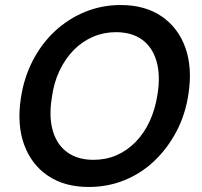

<svg xmlns="http://www.w3.org/2000/svg" viewBox="-20 -732 802 764"><path d="M333 12Q237 12 171 -32.5Q105 -77 76 -156.5Q47 -236 63 -341Q75 -422 110 -490Q145 -558 198 -607.5Q251 -657 318 -684.5Q385 -712 460 -712Q557 -712 623 -667Q689 -622 717.5 -542.5Q746 -463 730 -359Q718 -277 682.5 -209.5Q647 -142 594.5 -92Q542 -42 475.5 -15Q409 12 333 12ZM352 -96Q401 -96 443 -114Q485 -132 519 -166.5Q553 -201 575.5 -249.5Q598 -298 607 -358Q619 -434 602.5 -489.5Q586 -545 545 -574.5Q504 -604 441 -604Q393 -604 350 -585.5Q307 -567 273.5 -533Q240 -499 217 -451Q194 -403 186 -342Q174 -266 190.5 -210.5Q207 -155 248.5 -125.5Q290 -96 352 -96Z"/></svg>

Font: DM Sans 10pt SemiBold
Style: Italic
Weight: 600
Italic angle: -10°
Version: Version 4.004;gftools[0.9.30]